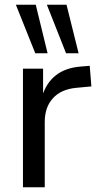

<svg xmlns="http://www.w3.org/2000/svg" viewBox="-20 -791 419 811"><path d="M77 0V-501H162V-382H157Q175 -441 216 -473Q257 -505 322 -510L359 -513L366 -426L302 -420Q238 -414 203.5 -376Q169 -338 169 -276V0ZM259 -566 178 -771H261L312 -566ZM129 -566 47 -771H131L181 -566Z"/></svg>

Font: Nunitoga
Style: Medium
Weight: 500
Designer: Vernon Adams
Foundry: Vernon Adams
Version: Version 1.0